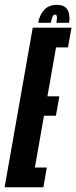

<svg xmlns="http://www.w3.org/2000/svg" viewBox="-60 -792 323 812"><path d="M-40.5 0 78.5 -675H242.5L227.5 -591.5H177L140.5 -384.5H191L176.5 -302.5H126L87.5 -83.5H138L123.5 0ZM180 -771.5Q213.5 -771.5 225.8 -750Q238 -728.5 232 -695.5H178.5Q182 -715.5 180.5 -722.8Q179 -730 173 -730Q166.5 -730 162.5 -722.2Q158.5 -714.5 155 -695.5H101.5Q107 -728.5 126.8 -750Q146.5 -771.5 180 -771.5Z"/></svg>

Font: Anybody UltraCondensed SemiBold
Style: Italic
Weight: 600
Width: 1
Italic angle: -10°
Designer: Tyler Finck
Foundry: Etcetera Type Company
Version: Version 1.010; ttfautohint (v1.8.3) -l 8 -r 50 -G 200 -x 14 